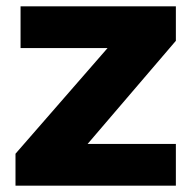

<svg xmlns="http://www.w3.org/2000/svg" viewBox="-20 -587 610 607"><path d="M536 0H29V-101L320 -435H45V-567H536V-458L257 -132H536Z"/></svg>

Font: Open Sauce One Black
Style: Regular
Weight: 900
Designer: Alfredo Marco Pradil
Foundry: Creative Sauce Fz LLC
Version: Version 1.477